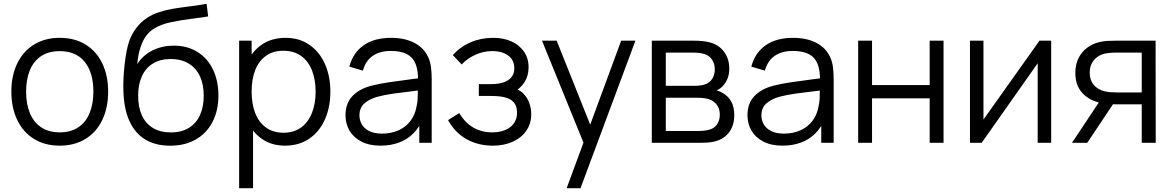

<svg xmlns="http://www.w3.org/2000/svg" viewBox="-20 -755 6200 1015"><path d="M295.7 15Q216.5 15 158.8 -21.1Q101.2 -57.2 70.6 -121.9Q40 -186.7 40 -270.7Q40 -355.2 71.1 -419.6Q102.2 -484 160.1 -519.5Q218 -555 295.7 -555Q375.2 -555 432.9 -519.1Q490.7 -483.2 521.2 -418.8Q551.7 -354.5 551.7 -270.7Q551.7 -185.7 520.9 -121.1Q490.2 -56.5 432.2 -20.8Q374.3 15 295.7 15ZM295.7 -55.3Q354.2 -55.3 394.1 -82.1Q434 -108.8 453.8 -157.4Q473.7 -206 473.7 -270.7Q473.7 -370.5 428.2 -427.6Q382.7 -484.7 295.7 -484.7Q236.5 -484.7 196.8 -457.8Q157 -431 137.5 -383Q118 -335 118 -270.7Q118 -205 138.2 -156.5Q158.5 -108 198.2 -81.7Q238 -55.3 295.7 -55.3Z M878 15.3Q801.8 15 747.8 -17.6Q693.8 -50.2 664.3 -115Q634.8 -179.8 632.3 -275.7Q630.2 -339.5 639.2 -417.5Q648.2 -495.5 663.3 -538Q676 -575 700.5 -607.1Q725 -639.2 757 -660Q784.3 -678.8 820.8 -690.6Q857.2 -702.3 893.4 -708.5Q929.7 -714.7 983.5 -721.5Q1047.8 -729.8 1072.3 -735L1080.3 -668.3Q1066.8 -665.3 1050.6 -663.2Q1034.3 -661 1013 -658.5Q935.5 -648.8 882.5 -637.4Q829.5 -626 794.3 -603.7Q755 -579.8 732.8 -531Q710.7 -482.2 705.7 -416Q735.8 -463.7 786.7 -488.7Q837.5 -513.7 899 -513.7Q970.5 -513.7 1023.8 -480.4Q1077.2 -447.2 1105.9 -387.3Q1134.7 -327.5 1134.7 -250.3Q1134.7 -170.2 1103.3 -110Q1072 -49.8 1014 -17.1Q956 15.7 878 15.3ZM883.3 -55Q939.3 -55 978.2 -78.9Q1017.2 -102.8 1037.1 -146.3Q1057 -189.8 1057 -249Q1057 -309 1036.4 -352.6Q1015.8 -396.2 976.6 -419.6Q937.3 -443 882.7 -443Q827.7 -443 789.1 -419.6Q750.5 -396.2 730.4 -352.6Q710.3 -309 710.3 -249Q710.3 -188.5 730.2 -145Q750 -101.5 788.9 -78.2Q827.8 -55 883.3 -55Z M1486.8 15Q1414.5 15 1362.4 -22.2Q1310.3 -59.5 1283.4 -124.2Q1256.5 -188.8 1256.5 -270.7Q1256.5 -353.3 1283.4 -417.7Q1310.3 -482 1363.1 -518.5Q1415.8 -555 1489.8 -555Q1562.2 -555 1615.8 -518Q1669.3 -481 1697.9 -416.3Q1726.5 -351.7 1726.5 -270.7Q1726.5 -189.2 1697.9 -124.2Q1669.3 -59.2 1615.1 -22.1Q1560.8 15 1486.8 15ZM1244.2 240V-540H1310.2V-133.3H1317.8V240ZM1479.5 -53.3Q1534.3 -53.3 1572.3 -81.5Q1610.3 -109.7 1629.4 -158.8Q1648.5 -208 1648.5 -270.7Q1648.5 -333.2 1629.7 -382Q1610.8 -430.8 1572.5 -458.8Q1534.2 -486.7 1477.8 -486.7Q1423 -486.7 1385.3 -459.4Q1347.7 -432.2 1328.9 -383.7Q1310.2 -335.2 1310.2 -270.7Q1310.2 -206.7 1329 -157.7Q1347.8 -108.7 1385.8 -81Q1423.8 -53.3 1479.5 -53.3Z M1991.2 15Q1932.2 15 1890.4 -6.6Q1848.7 -28.2 1827.6 -64.5Q1806.5 -100.8 1806.5 -145Q1806.5 -208.7 1843 -247Q1879.5 -285.3 1943.8 -302Q1986.2 -312.7 2035.2 -319.9Q2084.2 -327.2 2168.5 -338.2Q2181.8 -339.8 2193.9 -341.2Q2206 -342.7 2216.2 -344.3L2189.8 -328.7Q2190.8 -382.8 2177 -417.3Q2163.2 -451.8 2131.2 -468.8Q2099.2 -485.7 2045.8 -485.7Q1989 -485.7 1951.2 -460.2Q1913.3 -434.7 1898.5 -381.7L1826.8 -402.7Q1845.8 -475.7 1902.2 -515.3Q1958.5 -555 2047.2 -555Q2121.7 -555 2173.2 -527.1Q2224.8 -499.2 2246.2 -447Q2255.3 -425 2258.8 -397.1Q2262.2 -369.2 2262.2 -335.3V0H2196.5V-135.7L2215.5 -127.3Q2196.8 -81.3 2164.8 -49.3Q2132.8 -17.3 2088.9 -1.2Q2045 15 1991.2 15ZM1999.5 -48.7Q2049.7 -48.7 2088.3 -66.8Q2127 -84.8 2150.8 -117Q2174.5 -149.2 2181.8 -190.7Q2186.7 -210.3 2187.9 -232.8Q2189.2 -255.2 2189.2 -285.5V-294.7L2217.2 -280L2183.5 -275.7Q2110.8 -267.3 2061.5 -260.3Q2012.2 -253.3 1973.5 -243Q1932.7 -231.3 1906.4 -208.2Q1880.2 -185.2 1880.2 -145Q1880.2 -119.8 1892.4 -97.9Q1904.7 -76 1931.5 -62.3Q1958.3 -48.7 1999.5 -48.7Z M2586.3 15Q2505.7 15 2444.8 -20.2Q2383.8 -55.5 2348.7 -120L2407.7 -157.3Q2437.5 -107.2 2481.4 -81.2Q2525.3 -55.3 2582 -55.3Q2621.5 -55.3 2651.2 -67.8Q2680.8 -80.2 2697.1 -103.5Q2713.3 -126.8 2713.3 -158.7Q2713.3 -188.5 2701.2 -207.1Q2689 -225.7 2665.1 -235.2Q2641.2 -244.8 2601.7 -247Q2595.3 -247.3 2588.7 -247.5Q2582 -247.7 2575.3 -247.7H2511.3V-310.3H2574.7Q2613.8 -310.3 2641.2 -319.3Q2668.5 -328.3 2683.8 -347.1Q2699 -365.8 2699 -394.3Q2699 -424.2 2683.6 -444.6Q2668.2 -465 2641.9 -475Q2615.7 -485 2583 -485Q2536.5 -485 2493.8 -465.8Q2451 -446.7 2420.7 -414.3L2373.7 -464Q2414.5 -508.7 2468.7 -531.8Q2522.8 -555 2588.3 -555Q2640.8 -555 2683.1 -536.3Q2725.3 -517.7 2749.8 -482.3Q2774.3 -447 2774.3 -399.3Q2774.3 -353.8 2752.6 -320.1Q2730.8 -286.3 2689.7 -264.3L2685.3 -292Q2719.3 -285.7 2742.4 -264.5Q2765.5 -243.3 2776.9 -213.5Q2788.3 -183.7 2788.3 -151.3Q2788.3 -101 2761.9 -63.3Q2735.5 -25.7 2689.5 -5.3Q2643.5 15 2586.3 15Z M2975.5 240 3080.2 -43.3 3081.5 40.7 2845.2 -540H2922.8L3116.8 -54.3H3084.8L3263.8 -540H3339.2L3048.8 240Z M3425.7 0V-540H3648Q3698.5 -540 3734.7 -530.3Q3780.7 -517.7 3808 -480.8Q3835.3 -444 3835.3 -392.3Q3835.3 -364 3826.7 -341.2Q3818 -318.5 3802 -301.3Q3787.7 -285.5 3768 -276.7Q3784 -273.7 3802.7 -262.3Q3831.5 -245.2 3846.6 -216.3Q3861.7 -187.5 3861.7 -147Q3861.7 -92.7 3835.6 -57.2Q3809.5 -21.7 3764 -8.7Q3745.8 -3.3 3724.5 -1.7Q3703.2 0 3677 0ZM3673.7 -62.3Q3685.2 -62.3 3700.9 -64.1Q3716.7 -65.8 3728.3 -69Q3756.8 -76.2 3771.1 -98.2Q3785.3 -120.2 3785.3 -149Q3785.3 -184.2 3764.7 -206.9Q3744 -229.7 3709.3 -235Q3694.3 -238.3 3663 -238.3H3499.7V-62.3ZM3650.7 -301.3Q3665.3 -301.3 3681 -303.2Q3696.7 -305.2 3708 -309.3Q3732.8 -318 3745.8 -339.5Q3758.7 -361 3758.7 -388.3Q3758.7 -417.2 3744.9 -438.6Q3731.2 -460 3705.7 -468.7Q3681.3 -477 3640.7 -477H3499.7V-301.3Z M4116.2 15Q4057.2 15 4015.4 -6.6Q3973.7 -28.2 3952.6 -64.5Q3931.5 -100.8 3931.5 -145Q3931.5 -208.7 3968 -247Q4004.5 -285.3 4068.8 -302Q4111.2 -312.7 4160.2 -319.9Q4209.2 -327.2 4293.5 -338.2Q4306.8 -339.8 4318.9 -341.2Q4331 -342.7 4341.2 -344.3L4314.8 -328.7Q4315.8 -382.8 4302 -417.3Q4288.2 -451.8 4256.2 -468.8Q4224.2 -485.7 4170.8 -485.7Q4114 -485.7 4076.2 -460.2Q4038.3 -434.7 4023.5 -381.7L3951.8 -402.7Q3970.8 -475.7 4027.2 -515.3Q4083.5 -555 4172.2 -555Q4246.7 -555 4298.2 -527.1Q4349.8 -499.2 4371.2 -447Q4380.3 -425 4383.8 -397.1Q4387.2 -369.2 4387.2 -335.3V0H4321.5V-135.7L4340.5 -127.3Q4321.8 -81.3 4289.8 -49.3Q4257.8 -17.3 4213.9 -1.2Q4170 15 4116.2 15ZM4124.5 -48.7Q4174.7 -48.7 4213.3 -66.8Q4252 -84.8 4275.8 -117Q4299.5 -149.2 4306.8 -190.7Q4311.7 -210.3 4312.9 -232.8Q4314.2 -255.2 4314.2 -285.5V-294.7L4342.2 -280L4308.5 -275.7Q4235.8 -267.3 4186.5 -260.3Q4137.2 -253.3 4098.5 -243Q4057.7 -231.3 4031.4 -208.2Q4005.2 -185.2 4005.2 -145Q4005.2 -119.8 4017.4 -97.9Q4029.7 -76 4056.5 -62.3Q4083.3 -48.7 4124.5 -48.7Z M4516.7 0V-540H4590V-305.3H4894.7V-540H4968V0H4894.7V-235H4590V0Z M5537 -540V0H5465.7V-420.7L5169.7 0H5107.7V-540H5179V-123L5475.3 -540Z M6015.7 0V-203.3H5889.3Q5843 -203.3 5801 -210.7Q5740.3 -222.2 5702.5 -262.6Q5664.7 -303 5664.7 -369.7Q5664.7 -413.2 5681.2 -446.9Q5697.8 -480.7 5726.3 -502.1Q5754.8 -523.5 5791 -532.3Q5812.2 -537.5 5833.8 -538.8Q5855.5 -540 5882.7 -540H6089L6089.7 0ZM5647 0 5797.7 -226.7H5879L5727.7 0ZM5885.7 -266.3H6015.7V-477H5885.7Q5838 -477 5811.7 -469.3Q5782.7 -460.7 5761.7 -435.5Q5740.7 -410.3 5740.7 -370.7Q5740.7 -331.7 5761.9 -306.6Q5783.2 -281.5 5818.3 -272.7Q5834.2 -268.8 5850.5 -267.6Q5866.8 -266.3 5885.7 -266.3Z"/></svg>

Font: Hauora
Style: Regular
Weight: 400
Designer: Wayne Shih
Foundry: WCYS
Version: Version 1.001